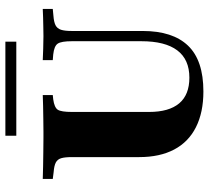

<svg xmlns="http://www.w3.org/2000/svg" viewBox="-51 -695 758 696"><g transform="rotate(-90 328.0 -347.0)"><path d="M106.5 -369.4V-465.3Q106.5 -491.1 102.4 -504.4Q98.4 -517.7 86.7 -523.8Q75 -529.8 52.4 -531.5L27.4 -534.7V-571Q46 -570.2 71.8 -569.8Q97.6 -569.4 125 -569Q152.4 -568.5 176.6 -568.5H187.9H199.2Q221 -568.5 245.2 -569Q269.4 -569.4 292.3 -569.8Q315.3 -570.2 331.5 -571V-534.7L316.1 -533.1Q286.3 -529 278.2 -516.5Q270.2 -504 270.2 -465.3V-369.4ZM344.4 11.3Q268.5 11.3 214.9 -15.7Q161.3 -42.7 133.9 -94.8Q106.5 -146.8 106.5 -221V-369.4H270.2V-185.5Q270.2 -113.7 301.2 -76.6Q332.3 -39.5 394.4 -39.5Q460.5 -39.5 493.5 -83.5Q526.6 -127.4 526.6 -213.7V-369.4H563.7V-208.9Q563.7 -100 510.5 -44.4Q457.3 11.3 344.4 11.3ZM526.6 -369.4V-465.3Q526.6 -504 517.7 -516.9Q508.9 -529.8 478.2 -533.1L458.1 -534.7V-571Q474.2 -570.2 499.2 -569.4Q524.2 -568.5 545.2 -568.5Q559.7 -568.5 577.8 -569Q596 -569.4 613.3 -569.8Q630.6 -570.2 643.5 -571V-534.7L618.5 -532.3Q596 -530.6 584.3 -524.6Q572.6 -518.5 568.1 -504.8Q563.7 -491.1 563.7 -465.3V-369.4ZM183.9 -666.9V-706.5H525V-666.9Z"/></g></svg>

Font: Playfair 9pt Black
Style: Regular
Weight: 900
Designer: Claus Eggers Sørensen
Foundry: Claus Eggers Sørensen
Version: Version 2.203